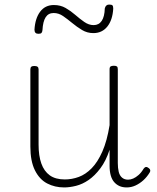

<svg xmlns="http://www.w3.org/2000/svg" viewBox="-20 -803 687 841"><path d="M261 18Q220 18 186.5 0.5Q153 -17 133 -57Q113 -97 113 -161V-499Q113 -507 117 -510.5Q121 -514 130 -514Q140 -514 144.5 -510.5Q149 -507 149 -499V-169Q149 -121 161 -87Q173 -53 198 -35Q223 -17 264 -17Q295 -17 325 -28Q355 -39 381.5 -66Q408 -93 428.5 -139.5Q449 -186 460 -255V-500Q460 -509 464.5 -512Q469 -515 479 -515Q488 -515 492 -512Q496 -509 496 -500V-89Q496 -67 500 -50.5Q504 -34 514.5 -25Q525 -16 541 -16Q552 -16 563.5 -21Q575 -26 587 -36.5Q599 -47 609 -64Q614 -71 619.5 -71.5Q625 -72 631 -67Q637 -63 638 -58Q639 -53 636 -48Q624 -28 608 -13.5Q592 1 573.5 9.5Q555 18 535 18Q517 18 503.5 12Q490 6 480 -5.5Q470 -17 465 -35Q460 -53 460 -76V-147Q444 -98 419.5 -65.5Q395 -33 368 -14.5Q341 4 313 11Q285 18 261 18ZM148 -655Q131 -655 131 -673Q134 -723 156 -752Q178 -781 216 -781Q245 -781 267.5 -768Q290 -755 309.5 -738Q329 -721 349 -707Q369 -693 390 -693Q413 -693 425.5 -711.5Q438 -730 439 -766Q443 -783 458 -783Q469 -783 472.5 -779.5Q476 -776 476 -765Q473 -715 450 -686.5Q427 -658 389 -658Q362 -658 339.5 -671.5Q317 -685 296.5 -702Q276 -719 256.5 -732.5Q237 -746 215 -746Q192 -746 180 -727.5Q168 -709 166 -671Q165 -662 161.5 -658.5Q158 -655 148 -655Z"/></svg>

Font: Playwrite NG Modern Thin
Style: Regular
Weight: 250
Designer: Veronika Burian, José Scaglione
Foundry: TypeTogether
Version: Version 1.002